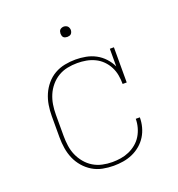

<svg xmlns="http://www.w3.org/2000/svg" viewBox="-130 -814 860 928"><g transform="rotate(-20 300.0 -349.5)"><path d="M298 8Q270 8 242 2.5Q214 -3 190 -17.5Q166 -32 147.5 -53.5Q129 -75 118 -100.5Q107 -126 102.5 -154Q98 -182 98 -210V-320Q98 -348 102.5 -376Q107 -404 118 -429.5Q129 -455 147.5 -477Q166 -499 190.5 -513Q215 -527 243 -532.5Q271 -538 299 -538Q325 -538 351.5 -533Q378 -528 401.5 -515.5Q425 -503 443.5 -483Q462 -463 473 -439V-530H494V-349H473Q473 -372 469 -394.5Q465 -417 454.5 -437.5Q444 -458 427.5 -474.5Q411 -491 390 -501Q369 -511 346.5 -515Q324 -519 301 -519Q275 -519 250 -514Q225 -509 203 -496Q181 -483 164 -463Q147 -443 137 -419.5Q127 -396 123 -371Q119 -346 119 -320V-210Q119 -185 122.5 -159.5Q126 -134 136 -111Q146 -88 162.5 -68Q179 -48 200.5 -35Q222 -22 247 -16.5Q272 -11 298 -11Q320 -11 342 -14.5Q364 -18 384.5 -27Q405 -36 422.5 -50.5Q440 -65 451.5 -84Q463 -103 469 -125Q475 -147 475 -169H496Q496 -144 489.5 -119.5Q483 -95 470 -74Q457 -53 437.5 -36.5Q418 -20 395 -10Q372 0 347.5 4Q323 8 298 8ZM300 -654Q295 -654 289.5 -655.5Q284 -657 280.5 -660.5Q277 -664 275.5 -669.5Q274 -675 274 -680Q274 -685 275.5 -690.5Q277 -696 280.5 -699.5Q284 -703 289.5 -705Q295 -707 300 -707Q305 -707 310.5 -705Q316 -703 319.5 -699.5Q323 -696 325 -690.5Q327 -685 327 -680Q327 -675 325 -669.5Q323 -664 319.5 -660.5Q316 -657 310.5 -655.5Q305 -654 300 -654Z"/></g></svg>

Font: Iosevka Slab Thin Extended
Style: Regular
Weight: 100
Width: 7
Monospace: yes
Designer: Belleve Invis
Foundry: Belleve Invis
Version: Version 11.1.1; ttfautohint (v1.8.3)